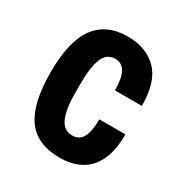

<svg xmlns="http://www.w3.org/2000/svg" viewBox="-134 -642 725 759"><g transform="rotate(30 228.0 -263.0)"><path d="M240 12Q137 12 89 -54.5Q41 -121 41 -263Q41 -405 90 -471.5Q139 -538 236 -538Q320 -538 370 -488Q420 -438 420 -328H297Q297 -384 282 -410.5Q267 -437 236 -437Q198 -437 182 -397.5Q166 -358 166 -282V-244Q166 -168 183 -128.5Q200 -89 240 -89Q272 -89 286.5 -116.5Q301 -144 301 -198H420Q420 -125 398 -78.5Q376 -32 335.5 -10Q295 12 240 12Z"/></g></svg>

Font: Archivo Narrow
Style: Bold
Weight: 700
Designer: Hector Gatti
Foundry: Omnibus-Type
Version: Version 3.002